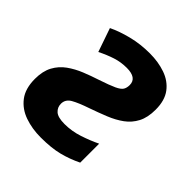

<svg xmlns="http://www.w3.org/2000/svg" viewBox="-158 -671 795 795"><g transform="rotate(45 239.5 -273.0)"><path d="M198 10Q148 10 105 -5Q62 -20 36 -54Q10 -88 10 -145Q10 -190 26.5 -220.5Q43 -251 71 -271Q99 -291 132.5 -304.5Q166 -318 200 -329Q248 -345 270.5 -355.5Q293 -366 299.5 -377Q306 -388 306 -404Q306 -446 247 -446Q213 -446 182 -436Q151 -426 117 -409L81 -513Q118 -531 167.5 -543.5Q217 -556 272 -556Q322 -556 363.5 -541.5Q405 -527 429.5 -494.5Q454 -462 454 -408Q454 -362 438 -331.5Q422 -301 394.5 -281Q367 -261 331 -246.5Q295 -232 255 -218Q208 -202 183.5 -188Q159 -174 159 -148Q159 -127 174.5 -113Q190 -99 229 -99Q271 -99 312 -112.5Q353 -126 388 -143V-32Q347 -12 304 -1Q261 10 198 10Z"/></g></svg>

Font: BC Sans
Style: Bold Italic
Weight: 700
Italic angle: -12°
Designer: Monotype Design Team
Province of B.C.
Foundry: Monotype Imaging Inc.
Version: Version 2.000;GOOG;noto-source:20170915:90ef993387c0